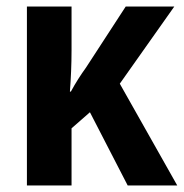

<svg xmlns="http://www.w3.org/2000/svg" viewBox="-20 -565 560 585"><path d="M511 -545H363L242 -359C226 -337 210 -312 196 -286H193C196 -325 198 -368 198 -412V-545H62V0H198V-174L254 -223L369 0H520L345 -310Z"/></svg>

Font: Noto Sans Display SemiCondensed
Style: Bold
Weight: 700
Width: 4
Designer: Monotype Design Team
Foundry: Monotype Imaging Inc.
Version: Version 1.900